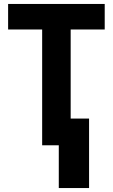

<svg xmlns="http://www.w3.org/2000/svg" viewBox="-20 -734 570 970"><path d="M193 0H277V216H430V-135H337V-585H509V-714H21V-585H193Z"/></svg>

Font: Noto Sans Mono Condensed ExtraBold
Style: Regular
Weight: 800
Width: 3
Designer: Monotype Design Team
Foundry: Monotype Imaging Inc.
Version: Version 2.014